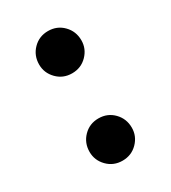

<svg xmlns="http://www.w3.org/2000/svg" viewBox="-130 -546 560 630"><g transform="rotate(-30 150.0 -231.5)"><path d="M150 14Q116 14 93 -9.5Q70 -33 70 -65Q70 -99 93 -122.5Q116 -146 150 -146Q184 -146 207 -122.5Q230 -99 230 -65Q230 -33 207 -9.5Q184 14 150 14ZM150 -317Q116 -317 93 -340.5Q70 -364 70 -396Q70 -430 93 -453.5Q116 -477 150 -477Q184 -477 207 -453.5Q230 -430 230 -396Q230 -364 207 -340.5Q184 -317 150 -317Z"/></g></svg>

Font: Source Serif 4 Semibold
Style: Regular
Weight: 600
Designer: Frank Grießhammer
Foundry: Adobe
Version: Version 4.005;hotconv 1.1.0;makeotfexe 2.6.0